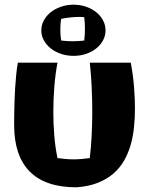

<svg xmlns="http://www.w3.org/2000/svg" viewBox="-20 -777 634 828"><path d="M562 -310.1Q562 -268.1 557.9 -227.8Q553.7 -187.5 543.2 -151.1Q532.7 -114.7 514.4 -83.3Q496.1 -51.8 468.3 -27.8Q440.4 -3.9 401.4 11.5Q362.3 26.9 310.1 30.8Q175.8 30.8 108.4 -37.1Q41 -105 41 -237.8Q41 -241.2 41 -256.1Q41 -271 41.5 -293.2Q42 -315.4 42.7 -343Q43.5 -370.6 45.4 -399.4Q47.4 -428.2 50 -456.1Q52.7 -483.9 57.1 -506.8H228Q218.8 -458.5 214.4 -404.8Q210 -351.1 210 -294.9Q210 -243.2 214.1 -192.1Q218.3 -141.1 228 -95.2Q246.1 -92.8 263.4 -91.3Q280.8 -89.8 297.9 -89.8Q314.5 -89.8 332.3 -91.3Q350.1 -92.8 367.2 -95.2Q372.6 -141.1 375.2 -191.7Q377.9 -242.2 377.9 -293.9Q377.9 -350.6 375.2 -404.5Q372.6 -458.5 367.2 -506.8H543.9Q554.7 -449.7 558.3 -398.9Q562 -348.1 562 -310.1ZM343.3 -602.1Q344.7 -614.7 345.5 -627.9Q346.2 -641.1 346.2 -653.8Q346.2 -678.7 343.3 -703.1Q337.9 -703.1 334 -703.6Q330.1 -704.1 326.2 -704.1Q284.2 -704.1 244.1 -695.8Q241.7 -684.6 241 -672.9Q240.2 -661.1 240.2 -648.9Q240.2 -637.7 241 -626Q241.7 -614.3 244.1 -602.1Q256.8 -600.6 269.3 -599.9Q281.7 -599.1 293 -599.1Q317.4 -599.1 343.3 -602.1ZM435.1 -646Q435.1 -623 424.3 -603Q413.6 -583 395 -568.1Q376.5 -553.2 351.3 -544.7Q326.2 -536.1 297.4 -536.1Q268.6 -536.1 243.2 -544.7Q217.8 -553.2 199 -568.1Q180.2 -583 169.2 -603Q158.2 -623 158.2 -646Q158.2 -668.9 169.2 -689.2Q180.2 -709.5 199 -724.4Q217.8 -739.3 243.2 -748Q268.6 -756.8 297.4 -756.8Q326.2 -756.8 351.3 -748Q376.5 -739.3 395 -724.4Q413.6 -709.5 424.3 -689.2Q435.1 -668.9 435.1 -646Z"/></svg>

Font: Galindo
Style: Regular
Weight: 400
Version: Version 1.000